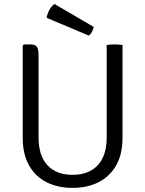

<svg xmlns="http://www.w3.org/2000/svg" viewBox="-20 -902 706 934"><path d="M576 -233Q576 -151.5 544.8 -97Q513.5 -42.5 458.5 -15.2Q403.5 12 332.5 12Q262 12 207.2 -15.2Q152.5 -42.5 121.5 -97Q90.5 -151.5 90.5 -233V-680L96.5 -686H127.5Q152.5 -686 160 -673.5Q167.5 -661 167.5 -636.5V-234Q167.5 -144.5 211 -98Q254.5 -51.5 333 -51.5Q411.5 -51.5 455.2 -98Q499 -144.5 499 -234V-683Q506.5 -684.5 516.5 -685.2Q526.5 -686 536.5 -686Q547 -686 557.2 -685.2Q567.5 -684.5 576 -683ZM245 -882.5Q235.5 -876.5 227.8 -866Q220 -855.5 214.5 -842.2Q209 -829 206.5 -815.5L411.5 -729Q422 -736 427.8 -748.2Q433.5 -760.5 436 -771Z"/></svg>

Font: Signika
Style: Regular
Weight: 300
Designer: Anna Giedry
Foundry: Anna Giedry
Version: Version 2.000